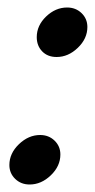

<svg xmlns="http://www.w3.org/2000/svg" viewBox="-20 -508 253 512"><path d="M78 -409Q78 -440 103 -464Q128 -488 159 -488Q182 -488 197.5 -473Q213 -458 213 -436Q213 -405 187.5 -380.5Q162 -356 131 -356Q107 -356 92.5 -371Q78 -386 78 -409ZM5 -68Q5 -99 30.5 -123.5Q56 -148 87 -148Q110 -148 125.5 -133Q141 -118 141 -96Q141 -65 115.5 -40.5Q90 -16 59 -16Q36 -16 20.5 -31Q5 -46 5 -68Z"/></svg>

Font: Prompt Medium
Style: Italic
Weight: 500
Italic angle: -12°
Designer: Katatrad Team
Foundry: CadsonDemak
Version: Version 1.001